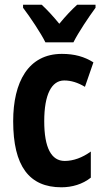

<svg xmlns="http://www.w3.org/2000/svg" viewBox="-20 -786 439 816"><path d="M173 -606H292C313 -648 358 -715 386 -753V-766H308C283 -743 262 -721 232 -685C205 -718 179 -746 157 -766H78V-753C107 -715 154 -645 173 -606ZM241 10C286 10 331 -3 366 -31V-142C330 -116 292 -102 255 -102C198 -102 168 -158 168 -271C168 -384 199 -444 253 -444C282 -444 311 -435 341 -417L377 -521C339 -545 297 -557 243 -557C100 -557 36 -437 36 -271C36 -80 104 10 241 10Z"/></svg>

Font: Noto Sans Armenian ExtraCondensed
Style: Regular
Weight: 400
Width: 2
Designer: Monotype Design Team
Foundry: Monotype Imaging Inc.
Version: Version 2.008